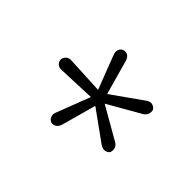

<svg xmlns="http://www.w3.org/2000/svg" viewBox="-68 -747 493 493"><g transform="rotate(-45 178.5 -501.0)"><path d="M159 -484 65 -510Q55 -513 51 -520Q47 -527 49 -534Q52 -541 59.5 -544Q67 -547 76 -543L167 -508L163 -609Q162 -619 167.5 -625Q173 -631 180 -631Q187 -631 193 -625Q199 -619 198 -609L193 -508L284 -543Q294 -547 301.5 -544Q309 -541 311 -534Q314 -527 310 -520Q306 -513 295 -510L202 -484L260 -402Q267 -393 265.5 -385.5Q264 -378 258 -373Q252 -370 244 -372Q236 -374 231 -382L180 -471L129 -382Q124 -374 117 -372Q110 -370 102 -373Q96 -378 95 -385.5Q94 -393 100 -402Z"/></g></svg>

Font: Beiruti Light
Style: Regular
Weight: 300
Designer: Arlette Boutros
Foundry: Boutros
Version: Version 1.41